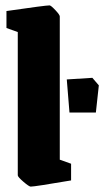

<svg xmlns="http://www.w3.org/2000/svg" viewBox="-20 -681 387 713"><path d="M46 -30V-562L4 -577V-640Q149 -661 164 -661Q169 -661 185.5 -643.5Q202 -626 202 -620V-88L244 -73V-11Q109 12 94 12Q88 12 67 -6Q46 -24 46 -30ZM238 -263 228 -386 323 -392 347 -364 336 -263Z"/></svg>

Font: Grenze ExtraBold
Style: Regular
Weight: 800
Designer: Renata Polastri
Foundry: Omnibus-Type
Version: Version 1.002; ttfautohint (v1.8)